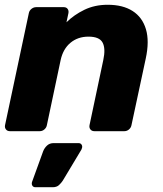

<svg xmlns="http://www.w3.org/2000/svg" viewBox="-20 -550 682 805"><path d="M21.6 0Q11 0 5.1 -7.2Q-0.9 -14.5 1.1 -25.1L100.9 -494.9Q102.9 -505.5 111.9 -512.8Q121 -520 131.6 -520H247.4Q258 -520 263.4 -512.8Q268.9 -505.5 266.9 -494.9L258.7 -456.6Q290.4 -487.9 333.7 -508.9Q377.1 -530 431.6 -530Q495.1 -530 535.9 -503.9Q576.7 -477.9 591.8 -427.7Q606.9 -377.5 591 -304.1L531.2 -25.1Q529.2 -14.5 520.7 -7.2Q512.1 0 501.5 0H375.8Q365.1 0 359.2 -7.2Q353.3 -14.5 355.3 -25.1L413 -297.9Q423.5 -346.6 410.1 -371.5Q396.8 -396.4 351 -396.4Q306.4 -396.4 275.4 -370.6Q244.4 -344.8 234.2 -297.9L176.5 -25.1Q174.5 -14.5 165.9 -7.2Q157.4 0 146.7 0ZM128.5 235Q119.9 235 115.8 228.7Q111.8 222.4 114.1 213.4L160.8 84.5Q165.8 71.2 176.8 60.6Q187.9 50 204.9 50H309.2Q317.5 50 321.7 55.9Q326 61.9 324 69.7Q323 71.9 322.2 74.8Q321.5 77.8 319.1 80.9L243.4 207.1Q237 217.1 227.2 226.1Q217.5 235 200.9 235Z"/></svg>

Font: Rubik Light
Style: Italic
Weight: 300
Italic angle: -12°
Designer: Hubert and Fischer
Foundry: Hubert and Fischer
Version: Version 2.300;gftools[0.9.30]